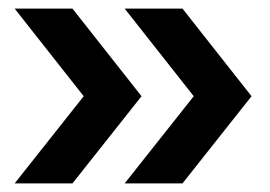

<svg xmlns="http://www.w3.org/2000/svg" viewBox="-20 -492 625 445"><path d="M429 -269 269 -472H403L563 -269L403 -67H269ZM174 -269 14 -472H148L308 -269L148 -67H14Z"/></svg>

Font: BLUETTI 2.0 Medium
Style: Italic
Weight: 500
Designer: Stijn de Vries
Foundry: tokotype
Version: Version 2.005;October 31, 2023;FontCreator 14.0.0.2814 64-bi